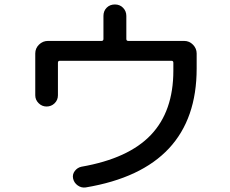

<svg xmlns="http://www.w3.org/2000/svg" viewBox="-20 -820 1040 869"><path d="M139.6 -388.7V-578.1Q139.6 -601.6 156.7 -618.2Q173.8 -634.8 197.3 -634.8H439.5Q448.2 -634.8 448.2 -643.6V-748Q448.2 -770.5 462.9 -785.2Q477.5 -799.8 500 -799.8Q522.5 -799.8 537.1 -784.7Q551.8 -769.5 551.8 -748V-643.6Q551.8 -634.8 560.5 -634.8H813.5Q836.9 -634.8 853.5 -617.7Q870.1 -600.6 870.1 -578.1V-509.8Q870.1 -55.7 368.2 28.3Q348.6 31.2 332 19.5Q315.4 7.8 311 -11.2Q306.6 -30.3 318.4 -45.9Q330.1 -61.5 348.6 -65.4Q561.5 -102.5 663.1 -209.5Q764.6 -316.4 764.6 -500V-536.1Q764.6 -544.9 755.9 -544.9H251Q242.2 -544.9 242.2 -536.1V-388.7Q242.2 -367.2 227.1 -352.5Q211.9 -337.9 190.9 -337.9Q169.9 -337.9 154.8 -353Q139.6 -368.2 139.6 -388.7Z"/></svg>

Font: Rounded Mgen+ 2m medium
Style: Regular
Weight: 500
Designer: [Source Han Sans]
Ryoko NISHIZUKA  (kana & ideographs); Paul D. Hunt (Latin, Greek & Cyrillic); Wenlong ZHANG  (bopomofo
Version: Version 1.059.20150602